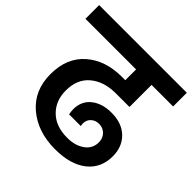

<svg xmlns="http://www.w3.org/2000/svg" viewBox="-210 -904 1070 1070"><g transform="rotate(45 324.5 -369.0)"><path d="M-21 -632V-740H670V-632H500V-458H392Q300 -458 242 -410Q184 -362 184 -272Q184 -192 235 -141.5Q286 -91 376 -91Q438 -91 478.5 -120Q519 -149 519 -198Q519 -230 498.5 -251Q478 -272 447 -272Q419 -272 400 -254.5Q381 -237 381 -209Q381 -198 384 -191H291Q287 -215 287 -227Q287 -292 333 -328.5Q379 -365 452 -365Q534 -365 581.5 -319Q629 -273 629 -198Q629 -105 561.5 -51.5Q494 2 373 2Q236 2 147.5 -73Q59 -148 59 -276Q59 -405 140.5 -476Q222 -547 351 -547H378V-632Z"/></g></svg>

Font: SVN-Poppins SemiBold
Style: Regular
Weight: 600
Designer: Ninad Kale (Devanagari), Jonny Pinhorn (Latin)
Foundry: Indian Type Foundry
Version: Version 3.002 2017